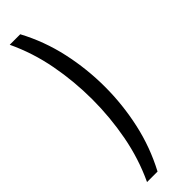

<svg xmlns="http://www.w3.org/2000/svg" viewBox="-329 -774 969 969"><g transform="rotate(-45 155.0 -290.0)"><path d="M30 200Q83 87 106.5 -38Q130 -163 130 -290Q130 -418 106.5 -543Q83 -668 30 -780H105Q165 -668 192.5 -543Q220 -418 220 -290Q220 -163 192.5 -38Q165 87 105 200Z"/></g></svg>

Font: Jost
Style: Regular
Weight: 400
Version: Version 3.710